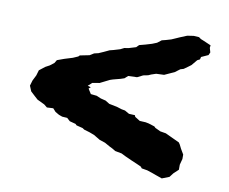

<svg xmlns="http://www.w3.org/2000/svg" viewBox="-58 -543 716 600"><g transform="rotate(10 300.0 -243.0)"><path d="M523 -135 527 -129 533 -117 543 -100V-86L538 -67V-51L523 -37L513 -24L490 -15L470 -22L459 -26L441 -32L423 -35L419 -40L408 -45L387 -54L376 -59L367 -63L353 -70L332 -74L322 -80L312 -85L296 -94L278 -100L268 -106L258 -112L242 -118L225 -123L219 -127L199 -132L195 -136L176 -141L166 -150L150 -151L139 -155L127 -162L118 -172L98 -171L88 -179L65 -190L55 -199L41 -212L34 -229L39 -246L48 -264L53 -281L71 -295L84 -302L97 -312L103 -322L125 -330L151 -338L167 -345L171 -349L201 -355L214 -363L227 -366L243 -373L260 -381L272 -384L292 -390L304 -396L317 -398L340 -405L348 -413L367 -418L387 -424L402 -430L415 -440L427 -443L444 -448L460 -455L469 -459L491 -468L511 -471L528 -470L535 -465L545 -461L568 -451L567 -443L571 -429L567 -420L545 -410L543 -402L535 -398L520 -380L512 -374L498 -364L488 -361L472 -349L463 -345L441 -335L416 -334L401 -329L392 -325L377 -322L359 -313L331 -312L321 -303L309 -299L286 -293L277 -290L259 -281L247 -275L224 -271L212 -260L222 -257L216 -252L219 -247L226 -236L245 -234L259 -228L275 -224L288 -216L313 -211L329 -206L340 -204L354 -196L373 -195L375 -190L391 -180L410 -179L420 -177L439 -171L443 -167L460 -159L478 -156L493 -149Z"/></g></svg>

Font: Winky Rough SemiBold
Style: Italic
Weight: 600
Italic angle: -8.97852°
Designer: Simon Atzbach
Foundry: typofactur
Version: Version 1.206; ttfautohint (v1.8.4.7-5d5b)